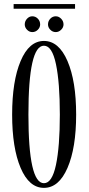

<svg xmlns="http://www.w3.org/2000/svg" viewBox="-20 -912 436 943"><path d="M46.9 -869.1V-892.1H348.6V-869.1ZM253.9 -754.4Q238.3 -754.4 227.1 -765.9Q215.8 -777.3 215.8 -792Q215.8 -808.6 227.1 -820.3Q238.3 -832 253.9 -832Q268.6 -832 280.3 -820.1Q292 -808.1 292 -792Q292 -777.3 280.3 -765.9Q268.6 -754.4 253.9 -754.4ZM138.7 -754.4Q124 -754.4 112.8 -765.9Q101.6 -777.3 101.6 -792Q101.6 -808.1 112.8 -820.1Q124 -832 138.7 -832Q154.3 -832 165.8 -820.3Q177.2 -808.6 177.2 -792Q177.2 -777.3 165.8 -765.9Q154.3 -754.4 138.7 -754.4ZM195.8 10.7Q123 10.7 81.3 -87.4Q39.6 -185.5 39.6 -349.1Q39.6 -513.7 81.3 -612.3Q123 -710.9 195.8 -710.9Q269 -710.9 311.5 -612.1Q354 -513.2 354 -349.1Q354 -185.5 311.5 -87.4Q269 10.7 195.8 10.7ZM195.8 -12.2Q235.8 -12.2 254.9 -102.3Q273.9 -192.4 273.9 -349.1Q273.9 -505.9 254.9 -596.7Q235.8 -687.5 195.8 -687.5Q119.6 -687.5 119.6 -349.1Q119.6 -12.2 195.8 -12.2Z"/></svg>

Font: Imbue
Style: Regular
Weight: 400
Designer: Tyler Finck
Foundry: Etcetera Type Company
Version: Version 0.910